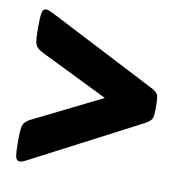

<svg xmlns="http://www.w3.org/2000/svg" viewBox="-61 -542 571 596"><g transform="rotate(10 224.0 -244.5)"><path d="M39 -5Q28 -5 25.5 -18.5Q23 -32 23 -60V-72Q23 -108 27.5 -118.5Q32 -129 49 -138L265 -245L49 -351Q32 -360 27.5 -371Q23 -382 23 -417V-429Q23 -458 25.5 -471Q28 -484 39 -484Q43 -484 49.5 -481Q56 -478 63 -475L401 -301Q417 -293 421.5 -285Q426 -277 426 -255V-236Q426 -214 421.5 -206.5Q417 -199 401 -190L63 -14Q56 -10 49.5 -7.5Q43 -5 39 -5Z"/></g></svg>

Font: Asap Condensed ExtraBold
Style: Regular
Weight: 800
Width: 3
Designer: Pablo Cosgaya
Foundry: Omnibus-Type
Version: Version 3.001; ttfautohint (v1.8.4.7-5d5b)